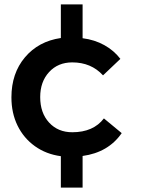

<svg xmlns="http://www.w3.org/2000/svg" viewBox="-20 -709 640 874"><path d="M356 1V145H257V2Q190 -7 139 -43.5Q88 -80 60 -137Q32 -194 32 -266Q32 -375 93.5 -448Q155 -521 257 -536V-689H356V-535Q411 -528 455 -503.5Q499 -479 528 -441L449 -366Q395 -425 309 -425Q244 -425 203.5 -381Q163 -337 163 -267Q163 -195 203.5 -151Q244 -107 309 -107Q405 -107 453 -170L534 -103Q473 -15 356 1Z"/></svg>

Font: Gontserrat Medium
Style: Regular
Weight: 500
Designer: Julieta Ulanovsky
Foundry: Julieta Ulanovsky
Version: Version 6.001